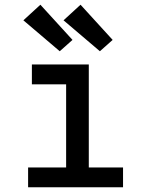

<svg xmlns="http://www.w3.org/2000/svg" viewBox="-20 -793 640 813"><path d="M99 0V-84H260V-436H115V-520H356V-84H501V0ZM403 -576 249 -707 321 -773 457 -624ZM233 -576 79 -707 151 -773 287 -624Z"/></svg>

Font: Iosevka Custom Medium Extended
Style: Regular
Weight: 500
Width: 7
Monospace: yes
Designer: Belleve Invis
Foundry: Belleve Invis
Version: Version 11.2.4; ttfautohint (v1.8.4)